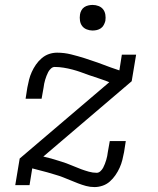

<svg xmlns="http://www.w3.org/2000/svg" viewBox="-20 -752 640 780"><path d="M364 8Q346 8 329.5 3.5Q313 -1 297.5 -7Q282 -13 266.5 -19.5Q251 -26 235.5 -32Q220 -38 204 -42.5Q188 -47 172 -52L111 -68L100 0H42L60 -108L424 -418L409 -424Q394 -429 378.5 -434.5Q363 -440 347 -445L344 -446L341 -447Q325 -453 308 -459Q291 -465 274 -469.5Q257 -474 238.5 -477Q220 -480 202 -480Q194 -480 187 -473.5Q180 -467 176 -459.5Q172 -452 169 -444Q166 -436 163.5 -428Q161 -420 159.5 -412Q158 -404 157 -396L149 -351H84L91 -396Q94 -412 98 -428Q102 -444 109 -459.5Q116 -475 126 -489.5Q136 -504 149.5 -515.5Q163 -527 179 -532.5Q195 -538 212 -538Q241 -538 269 -531Q297 -524 324 -515.5Q351 -507 377.5 -497.5Q404 -488 430 -478L465 -466L475 -530H533L515 -422L156 -116L188 -108Q204 -103 219.5 -98.5Q235 -94 250 -88.5Q265 -83 280 -76.5Q295 -70 310 -64.5Q325 -59 341 -54.5Q357 -50 373 -50Q381 -50 388 -56.5Q395 -63 399 -70.5Q403 -78 406 -86Q409 -94 411.5 -102Q414 -110 415.5 -118Q417 -126 418 -134L426 -179H491L484 -134Q481 -118 477 -102Q473 -86 466 -70.5Q459 -55 449 -40.5Q439 -26 426 -14.5Q413 -3 396.5 2.5Q380 8 364 8ZM356 -628Q344 -628 332.5 -632.5Q321 -637 314 -646Q307 -655 305 -667.5Q303 -680 305 -693Q306 -701 310.5 -709.5Q315 -718 322.5 -723Q330 -728 339 -730Q348 -732 356 -732Q369 -732 380.5 -727.5Q392 -723 399 -714Q406 -705 408 -692.5Q410 -680 408 -667Q406 -659 401.5 -650.5Q397 -642 389.5 -637Q382 -632 373.5 -630Q365 -628 356 -628Z"/></svg>

Font: Iosevka Slab Light Extended
Style: Italic
Weight: 300
Width: 7
Italic angle: -9°
Monospace: yes
Designer: Belleve Invis
Foundry: Belleve Invis
Version: Version 11.1.0; ttfautohint (v1.8.3)